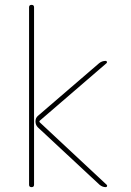

<svg xmlns="http://www.w3.org/2000/svg" viewBox="-20 -770 540 790"><path d="M389.6 -9.8 135.7 -246.1Q126 -255.9 126 -270.5Q126 -285.2 136.7 -293.9L387.7 -509.8Q399.4 -519.5 415 -519.5Q418.9 -519.5 419.9 -515.6Q420.9 -511.7 418 -509.8L143.6 -273.4Q140.6 -270.5 143.6 -266.6L418.9 -9.8Q421.9 -6.8 420.4 -3.4Q418.9 0 415 0Q401.4 0 389.6 -9.8ZM99.6 -9.8V-740.2Q99.6 -750 109.9 -750Q120.1 -750 120.1 -740.2V-9.8Q120.1 0 109.9 0Q99.6 0 99.6 -9.8Z"/></svg>

Font: Rounded-L Mgen+ 2m thin
Style: Regular
Weight: 100
Designer: [Source Han Sans]
Ryoko NISHIZUKA  (kana & ideographs); Paul D. Hunt (Latin, Greek & Cyrillic); Wenlong ZHANG  (bopomofo
Version: Version 1.059.20150602